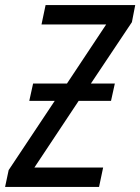

<svg xmlns="http://www.w3.org/2000/svg" viewBox="-46 -734 551 754"><path d="M-26 0 -12 -66 169 -338H69L84 -406H217L371 -638H117L133 -714H485L472 -647L311 -406H405L390 -338H263L89 -76H359L343 0Z"/></svg>

Font: Noto Sans UI SemiCondensed
Style: Italic
Weight: 400
Width: 4
Italic angle: -12°
Designer: Monotype Design Team
Foundry: Monotype Imaging Inc.
Version: Version 1.901